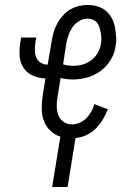

<svg xmlns="http://www.w3.org/2000/svg" viewBox="-20 -548 540 773"><path d="M190 205 223 2Q200 -5 182 -22.5Q164 -40 156 -63Q148 -86 148 -112Q148 -138 152 -164L163 -232Q145 -233 129 -237.5Q113 -242 99 -251Q85 -260 75.5 -274Q66 -288 62 -304Q58 -320 58.5 -338Q59 -356 61 -373L65 -397H126L122 -373Q120 -358 120.5 -343Q121 -328 126.5 -315.5Q132 -303 144 -295.5Q156 -288 171 -288H172L188 -382Q191 -400 196 -418Q201 -436 210 -452.5Q219 -469 232 -484Q245 -499 261.5 -509Q278 -519 296.5 -523.5Q315 -528 333 -528Q353 -528 372 -522.5Q391 -517 405.5 -505Q420 -493 429.5 -476Q439 -459 442.5 -440Q446 -421 447.5 -401Q449 -381 445 -360Q441 -332 425 -306Q409 -280 384.5 -262Q360 -244 331 -236Q302 -228 274 -228Q261 -228 249 -229.5Q237 -231 224 -234L211 -155Q208 -137 208.5 -118Q209 -99 215.5 -83Q222 -67 236.5 -57Q251 -47 270 -47Q285 -47 301 -54Q317 -61 328.5 -73Q340 -85 348 -99.5Q356 -114 360 -129L414 -108Q406 -87 394 -67Q382 -47 365.5 -30.5Q349 -14 327.5 -4Q306 6 284 8L252 205ZM275 -283Q294 -283 312 -288Q330 -293 346 -304.5Q362 -316 372.5 -333.5Q383 -351 386 -369Q388 -381 388 -392.5Q388 -404 386 -415Q384 -426 381 -436.5Q378 -447 371.5 -455.5Q365 -464 354.5 -468.5Q344 -473 332 -473Q315 -473 299 -463.5Q283 -454 272.5 -439Q262 -424 256 -407Q250 -390 247 -373L234 -289Q243 -286 254 -284.5Q265 -283 275 -283Z"/></svg>

Font: Iosevka Curly Slab Light
Style: Italic
Weight: 300
Italic angle: -9°
Monospace: yes
Designer: Belleve Invis
Foundry: Belleve Invis
Version: Version 22.1.2; ttfautohint (v1.8.4)